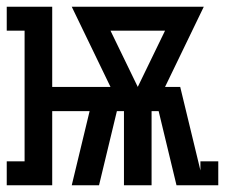

<svg xmlns="http://www.w3.org/2000/svg" viewBox="-34 -550 668 570"><path d="M-14 0V-71H39V-459H-14V-530H121V-292H294L179 -530H571L456 -292H501L561 -44V-71H614V0H490L437 -220H416V0H334V-220H313L260 0H179L232 -220H121V0ZM375 -292 456 -459H294Z"/></svg>

Font: Iosevka Curly Slab MdEx
Style: Regular
Weight: 500
Width: 7
Monospace: yes
Designer: Belleve Invis
Foundry: Belleve Invis
Version: Version 11.1.0; ttfautohint (v1.8.3)